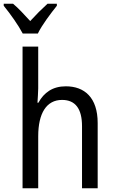

<svg xmlns="http://www.w3.org/2000/svg" viewBox="-55 -1010 605 1030"><path d="M67 -830H148C170 -876 218 -939 250 -979V-990H200C166 -959 142 -935 107 -897C76 -931 43 -967 15 -990H-35V-979C1 -935 44 -874 67 -830ZM66 0H150V-279C150 -402 194 -474 278 -474C349 -474 385 -427 385 -333V0H469V-350C469 -487 398 -547 298 -547C228 -547 181 -514 151 -459H146C147 -482 150 -512 150 -536V-760H66Z"/></svg>

Font: Noto Sans Mono Condensed
Style: Regular
Weight: 400
Width: 3
Designer: Monotype Design Team
Foundry: Monotype Imaging Inc.
Version: Version 2.014